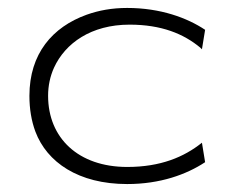

<svg xmlns="http://www.w3.org/2000/svg" viewBox="-20 -482 581 483"><path d="M54 -241C54 -208 59 -178 69 -151C98 -74 177 -19 300 -19C383 -19 449 -43 496 -74L488 -123C443 -87 384 -62 300 -62C177 -62 101 -135 101 -241C101 -266 106 -290 116 -312C144 -373 209 -420 306 -420C386 -420 442 -397 484 -362L488 -358L496 -407C451 -437 384 -462 300 -462C262 -462 229 -456 198 -445C112 -414 54 -347 54 -241Z"/></svg>

Font: Charger Sport
Style: HLExt
Weight: 100
Designer: Jasper
Foundry: Cannot Into Space Fonts
Version: Version 1.1